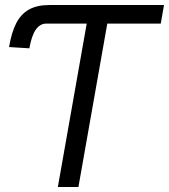

<svg xmlns="http://www.w3.org/2000/svg" viewBox="-20 -745 674 765"><path d="M325.5 -651H164.5Q139.5 -651 122.8 -627.2Q106 -603.5 97 -552.5L16 -557.5Q26 -616 44.5 -652.2Q63 -688.5 95 -706.8Q127 -725 177 -725H633.5L620.5 -651H407.5L292.5 0H210.5Z"/></svg>

Font: JuliaMono Light
Style: Italic
Weight: 300
Italic angle: -9°
Monospace: yes
Designer: cormullion
Foundry: corm
Version: Version 0.054; ttfautohint (v1.8.4)